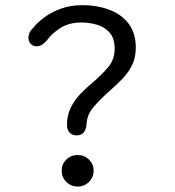

<svg xmlns="http://www.w3.org/2000/svg" viewBox="-20 -692 659 723"><path d="M268.8 -182.2Q251 -182.2 241.6 -193.3Q232.2 -204.5 232.2 -220.5Q232.2 -257.5 246.3 -286.4Q260.5 -315.3 283.2 -338.8Q305.8 -362.2 330.2 -382.2Q363.8 -410.8 387.8 -439.7Q411.7 -468.5 411.7 -508.3Q411.7 -548.5 392.2 -569.9Q372.7 -591.3 343.9 -599.3Q315.2 -607.3 287.2 -607.3Q239.5 -607.3 207.2 -586.5Q174.8 -565.7 156 -539.2Q147.5 -529.7 138.4 -523.7Q129.3 -517.7 117 -517.7Q104.2 -517.7 95.6 -526.9Q87 -536.2 87 -550.7Q87 -558.3 90.7 -567.5Q94.3 -576.7 102.7 -584.5Q120.5 -607.2 147.9 -627.2Q175.3 -647.3 211 -659.9Q246.7 -672.5 288.5 -672.5Q347.2 -672.5 393 -654.8Q438.8 -637.2 465.1 -601.9Q491.3 -566.7 491.3 -513Q491.3 -475 477.2 -446.4Q463 -417.8 440 -394.2Q417 -370.7 390 -347.2Q357 -317.8 332 -288.7Q307 -259.5 305.7 -222.2Q304.5 -205.5 295.6 -193.8Q286.7 -182.2 268.8 -182.2ZM272.5 10.5Q247.2 10.5 229.8 -6.9Q212.3 -24.3 212.3 -49.5Q212.3 -74 229.8 -91.2Q247.2 -108.3 272.5 -108.3Q297.5 -108.3 315 -91.2Q332.5 -74 332.5 -49.5Q332.5 -24.3 315 -6.9Q297.5 10.5 272.5 10.5Z"/></svg>

Font: Sono ExtraLight
Style: Regular
Weight: 200
Designer: Tyler Finck
Foundry: Tyler Finck
Version: Version 2.112